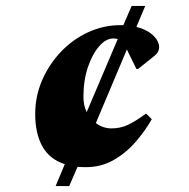

<svg xmlns="http://www.w3.org/2000/svg" viewBox="-20 -590 640 649"><path d="M168 39 199 -35Q147 -52 123 -95.5Q99 -139 99 -205Q99 -265 122.5 -319Q146 -373 186 -415Q226 -457 278 -481Q330 -505 387 -505Q393 -505 397 -505L425 -570H471L441 -499Q489 -487 510 -456Q515 -446 516.5 -441Q518 -436 518 -431Q518 -414 503 -402L447 -357H441L419 -402Q416 -408 413.5 -413Q411 -418 409 -423L304 -174Q328 -156 357 -156Q387 -156 412.5 -168Q438 -180 472 -205H475L493 -187Q471 -148 438.5 -110.5Q406 -73 364 -49Q322 -25 270 -25Q255 -25 242 -26L214 39ZM262 -262Q262 -234 273 -211L378 -458Q371 -460 363 -460Q338 -460 315 -433.5Q292 -407 277 -362.5Q262 -318 262 -262Z"/></svg>

Font: Spectral SC ExtraBold
Style: Italic
Weight: 800
Italic angle: -10°
Designer: Jean-Baptiste Levee
Foundry: Production Type
Version: Version 2.001